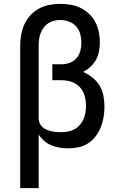

<svg xmlns="http://www.w3.org/2000/svg" viewBox="-20 -763 640 998"><path d="M85 215V-525Q85 -554 90 -582Q95 -610 106.5 -636Q118 -662 138 -683.5Q158 -705 183 -718.5Q208 -732 236 -737.5Q264 -743 293 -743Q320 -743 347 -738.5Q374 -734 398.5 -722Q423 -710 443 -691Q463 -672 475.5 -648Q488 -624 493.5 -597Q499 -570 499 -543Q499 -519 494.5 -496Q490 -473 479 -452.5Q468 -432 450.5 -416Q433 -400 412 -389Q438 -378 460.5 -360Q483 -342 497.5 -318Q512 -294 517.5 -265.5Q523 -237 523 -209Q523 -182 518.5 -155Q514 -128 504 -102.5Q494 -77 477.5 -55Q461 -33 438 -18Q415 -3 388 2.5Q361 8 334 8Q312 8 290 4.5Q268 1 247.5 -7.5Q227 -16 210 -30.5Q193 -45 181 -63V215ZM296 -76Q314 -76 332 -79Q350 -82 366 -90.5Q382 -99 394 -112.5Q406 -126 413.5 -142.5Q421 -159 424 -177Q427 -195 427 -213Q427 -231 424 -248Q421 -265 414 -281Q407 -297 395 -310Q383 -323 367.5 -331Q352 -339 334.5 -342.5Q317 -346 300 -346H252V-429H300Q322 -429 342.5 -436.5Q363 -444 377.5 -460.5Q392 -477 397.5 -498Q403 -519 403 -541Q403 -564 397 -586.5Q391 -609 375.5 -626Q360 -643 338 -651Q316 -659 293 -659Q277 -659 260.5 -655Q244 -651 230.5 -642Q217 -633 207 -619.5Q197 -606 191 -590.5Q185 -575 183 -558.5Q181 -542 181 -525V-147V-143Q182 -131 187.5 -120Q193 -109 202.5 -101Q212 -93 223.5 -88.5Q235 -84 247 -81Q259 -78 271.5 -77Q284 -76 296 -76Z"/></svg>

Font: Zed Mono Medium Extended
Style: Regular
Weight: 500
Width: 7
Monospace: yes
Designer: Belleve Invis
Foundry: Belleve Invis
Version: Version 1.0.0; ttfautohint (v1.8.4)